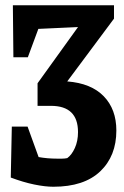

<svg xmlns="http://www.w3.org/2000/svg" viewBox="-20 -509 471 731"><path d="M21 167 25 -27H85L127 89Q161 95 197 95Q207 95 216.5 95Q226 95 236 93Q253 81 265 54.5Q277 28 277 -6Q277 -106 174 -106H123V-192L277 -406L126 -399L86 -291H31L29 -489H414V-438L236 -199Q327 -192 375 -142.5Q423 -93 423 -12Q423 85 361.5 143.5Q300 202 183 202Q152 202 110.5 193.5Q69 185 21 167Z"/></svg>

Font: Piazzolla
Style: Bold
Weight: 700
Designer: Juan Pablo del Peral
Foundry: Huerta Tipografica
Version: Version 1.330